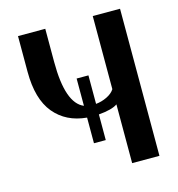

<svg xmlns="http://www.w3.org/2000/svg" viewBox="-105 -791 818 883"><g transform="rotate(-15 304.5 -350.0)"><path d="M270 -441.9H326.2V-306.2Q353 -308.6 378.7 -321Q404.3 -333.5 416 -352.1V-700.2H545.9V0H416V-279.8Q390.1 -261.2 326.2 -255.9V-133.8H270V-255.9Q172.4 -264.6 116.2 -332.3Q60.1 -399.9 60.1 -529.8V-700.2H189.9V-542Q189.9 -344.7 270 -312Z"/></g></svg>

Font: Pfennig
Style: Bold
Weight: 700
Version: Version 20120410 ; ttfautohint (v0.8)